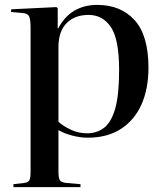

<svg xmlns="http://www.w3.org/2000/svg" viewBox="-20 -549 675 785"><path d="M35 216V204L79 199Q94 197 99.5 189Q105 181 105 153V-435Q105 -471 98.5 -483Q92 -495 70 -496L25 -500L26 -511L211 -520L216 -515V-433H218Q244 -482 284.5 -505.5Q325 -529 377 -529Q474 -529 530.5 -466.5Q587 -404 587 -272Q587 -186 558.5 -122Q530 -58 474.5 -22Q419 14 338 14Q309 14 276 5.5Q243 -3 219 -17V153Q219 178 224.5 187.5Q230 197 252 199L309 204V216ZM336 -4Q376 -4 405.5 -26.5Q435 -49 451 -105Q467 -161 467 -263Q467 -388 433.5 -438Q400 -488 342 -488Q285 -488 252 -454Q219 -420 219 -357V-51Q239 -33 270 -18.5Q301 -4 336 -4Z"/></svg>

Font: Literata 72pt Medium
Style: Regular
Weight: 500
Designer: Latin by Veronika Burian and Jose Scaglione. Greek by Irene Vlachou. Cyrillic by Vera Evstafieva.
Foundry: TypeTogether
Version: Version 3.002